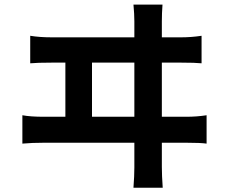

<svg xmlns="http://www.w3.org/2000/svg" viewBox="-20 -790 1017 859"><path d="M707 -769.5Q704.1 -730.5 704.1 -694.3V-623H791Q835.9 -623 881.8 -629.9V-506.8Q853.5 -509.8 791 -509.8H704.1V-267.6H813.5Q860.4 -267.6 904.3 -274.4V-147.5Q877 -151.4 813.5 -151.4H704.1V-43Q704.1 -4.9 708 49.8H577.1Q581.1 -2.9 581.1 -41V-151.4H175.8Q124 -151.4 80.1 -147.5V-274.4Q116.2 -267.6 175.8 -267.6H272.5V-509.8H210.9Q147.5 -509.8 115.2 -506.8V-629.9Q157.2 -623 210.9 -623H581.1V-694.3Q581.1 -726.6 577.1 -769.5ZM391.6 -267.6H581.1V-509.8H391.6Z"/></svg>

Font: Min Sans Bold
Style: Regular
Weight: 700
Designer: Jinseong-Kim, NotoSansCJK, Nunito
Foundry: Jinseong-Kim
Version: Version 1.400;Glyphs 3.1.2 (3151)